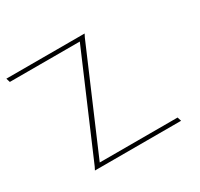

<svg xmlns="http://www.w3.org/2000/svg" viewBox="-226 -703 876 842"><g transform="rotate(-30 212.5 -281.5)"><path d="M-88.8 -533H-98.8L-104.9 -553H-94.9H270.4H280.4H291.4L283.3 -537L66 -30H450.3H460.3L466.4 -10H456.4H51.1H41.1H30.1L38.2 -26L255.5 -533Z"/></g></svg>

Font: Nordica Plus
Style: NordicaClassicUltLtCondOpObl
Weight: 300
Version: Version 1.01